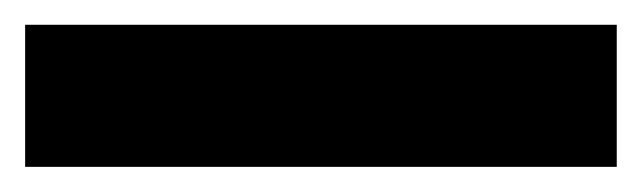

<svg xmlns="http://www.w3.org/2000/svg" viewBox="-21 -20 518 155"><path d="M476.9 0V114.7H-0.7V0Z"/></svg>

Font: Inter Zeller
Style: Bold
Weight: 700
Designer: Rasmus Andersson; Joe Bland
Foundry: zeller
Version: Version 3.015;git-dec3a8cb1